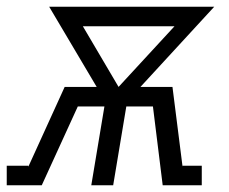

<svg xmlns="http://www.w3.org/2000/svg" viewBox="-60 -550 680 570"><path d="M-40 0V-58H24V-55L30 -68L132 -292H227L86 -530H576L357 -292H452L482 -55V-58H539V0H423L394 -234H315L276 0H211L250 -234H171L64 0ZM292 -292 458 -472H186Z"/></svg>

Font: Iosevka Curly Slab LtExObl
Style: Regular
Weight: 300
Width: 7
Italic angle: -9°
Monospace: yes
Designer: Belleve Invis
Foundry: Belleve Invis
Version: Version 11.1.0; ttfautohint (v1.8.3)